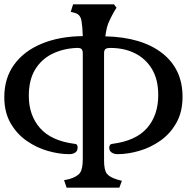

<svg xmlns="http://www.w3.org/2000/svg" viewBox="-27 -833 869 893"><path d="M283 40 271 5 295 0Q332 -11 345 -29Q358 -47 358 -93V-585Q358 -599 352 -605Q346 -611 328 -610Q265 -607 215 -582Q165 -557 136 -509Q107 -461 107 -387Q107 -297 159 -237.5Q211 -178 320 -164Q330 -163 332 -157.5Q334 -152 334 -147Q334 -131 323 -123.5Q312 -116 295 -116Q248 -116 195.5 -131Q143 -146 97 -178Q51 -210 22 -260.5Q-7 -311 -7 -381Q-7 -470 39 -533Q85 -596 167.5 -630Q250 -664 358 -665Q357 -707 352 -736Q347 -765 324 -772L302 -778L313 -813H503L515 -797L503 -778Q489 -753 478.5 -729Q468 -705 463 -664Q632 -660 727 -586Q822 -512 822 -383Q822 -312 793 -261Q764 -210 718 -178Q672 -146 619.5 -131Q567 -116 520 -116Q504 -116 492.5 -123.5Q481 -131 481 -147Q481 -152 484 -157.5Q487 -163 496 -164Q605 -178 657 -237.5Q709 -297 709 -391Q709 -463 680 -511.5Q651 -560 601 -585Q551 -610 487 -610Q469 -610 463 -604.5Q457 -599 457 -585V-86Q457 -43 469.5 -26Q482 -9 518 2L540 8L528 40Z"/></svg>

Font: Gabriela
Style: Regular
Weight: 400
Designer: Eduardo Rodriguez Tunni
Foundry: Eduardo Rodriguez Tunni
Version: Version 2.001;gftools[0.9.26]